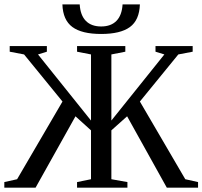

<svg xmlns="http://www.w3.org/2000/svg" viewBox="-20 -868 936 888"><path d="M400.9 -265.1 329.1 -330.1 144.5 0H0V-25.9L59.1 -39.1L269 -398.4L91.3 -616.2L24.9 -628.9V-654.8H196.8V-628.9L155.8 -616.2L400.9 -310.5V-616.2L336.4 -628.9V-654.8H559.6V-628.9L495.1 -616.2V-310.5L740.2 -616.2L699.2 -628.9V-654.8H871.1V-628.9L804.7 -616.2L627 -398.4L836.9 -39.1L896 -25.9V0H751.5L567.9 -330.1L495.1 -265.1V-39.1L569.3 -25.9V0H336.4V-25.9L400.9 -39.1ZM447.8 -710.9Q358.4 -710.9 314.7 -743.2Q271 -775.4 268.6 -847.7H348.6Q351.6 -797.4 377 -771.5Q402.3 -745.6 447.8 -745.6Q493.2 -745.6 518.6 -771.5Q543.9 -797.4 546.9 -847.7H627Q624.5 -774.9 580.8 -742.9Q537.1 -710.9 447.8 -710.9Z"/></svg>

Font: Tinos
Style: Regular
Weight: 400
Designer: Steve Matteson
Foundry: Monotype Imaging Inc.
Version: Version 1.23